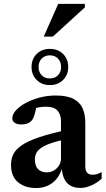

<svg xmlns="http://www.w3.org/2000/svg" viewBox="-20 -936 532 968"><path d="M315.5 -280.5 317 -234.5Q266.5 -224.5 234.8 -213.2Q203 -202 186 -189.5Q169 -177 162.5 -162.8Q156 -148.5 156 -131.5Q156 -98.5 172.2 -82.8Q188.5 -67 216 -67Q236 -67 252.2 -76.8Q268.5 -86.5 278 -102.5Q287.5 -118.5 287.5 -137.5V-324Q287.5 -359 269.8 -378.5Q252 -398 211 -398Q194 -398 176.2 -394.8Q158.5 -391.5 143.5 -385L165.5 -417Q162.5 -394 159 -377.2Q155.5 -360.5 151.2 -349Q147 -337.5 141.5 -330.5Q133.5 -319.5 119.2 -314Q105 -308.5 87.5 -308.5Q65.5 -308.5 53.8 -317.2Q42 -326 42 -340Q42 -359.5 60 -379.5Q78 -399.5 109 -416.5Q140 -433.5 179.2 -444Q218.5 -454.5 261 -454.5Q317 -454.5 349.8 -437.8Q382.5 -421 396.2 -390.5Q410 -360 410 -318V-96.5Q410 -82.5 414.2 -73.2Q418.5 -64 426.5 -59.5Q434.5 -55 446.5 -55Q456.5 -55 468.5 -58.2Q480.5 -61.5 492.5 -68.5V-35Q468 -13 439.5 -0.8Q411 11.5 386 11.5Q354 11.5 333.2 -1.2Q312.5 -14 302.2 -38.2Q292 -62.5 291 -95.5L295.5 -98.5Q287 -62.5 268 -37.8Q249 -13 222 -0.5Q195 12 162.5 12Q105.5 12 70.5 -17.5Q35.5 -47 35.5 -105.5Q35.5 -134.5 47.2 -158.5Q59 -182.5 89.5 -203.5Q120 -224.5 174.8 -243.2Q229.5 -262 315.5 -280.5ZM231 -689.5Q272 -689.5 298 -664Q324 -638.5 324 -598Q324 -558.5 298 -532.8Q272 -507 231 -507Q191 -507 165 -532.8Q139 -558.5 139 -598Q139 -638.5 165 -664Q191 -689.5 231 -689.5ZM231.5 -540.5Q256.5 -540.5 272.2 -556.5Q288 -572.5 288 -598Q288 -624.5 272.2 -640.8Q256.5 -657 231.5 -657Q206 -657 190.2 -640.8Q174.5 -624.5 174.5 -598Q174.5 -572.5 190.2 -556.5Q206 -540.5 231.5 -540.5ZM200.5 -751.5 273.5 -916.5H408V-899L246.5 -751.5Z"/></svg>

Font: Newsreader 16pt SemiBold
Style: Regular
Weight: 600
Designer: Hugues Gentile
Foundry: Production Type
Version: Version 1.003